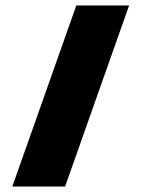

<svg xmlns="http://www.w3.org/2000/svg" viewBox="-20 -682 517 702"><path d="M259 -662H452L218 0H25Z"/></svg>

Font: Kanit Bold
Style: Regular
Weight: 700
Designer: Katatrad Team
Foundry: CadsonDemak
Version: Version 1.000